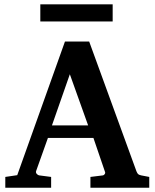

<svg xmlns="http://www.w3.org/2000/svg" viewBox="-20 -882 726 902"><path d="M308.1 -533.2 224.1 -293H394ZM404.8 0V-50.8L463.9 -58.1Q468.8 -59.1 472.2 -64.5Q475.6 -69.8 473.1 -75.2L418.9 -233.9H205.1L149.9 -79.1Q147 -71.3 152.8 -64.9Q158.7 -58.6 164.1 -58.1L220.2 -50.8V0H4.9V-50.8L61 -59.1L285.2 -687H398.9L621.1 -77.1Q625 -67.9 628.7 -64.2Q632.3 -60.5 643.1 -58.1L681.2 -50.8V0ZM169.4 -781.2V-861.8H509.3V-781.2Z"/></svg>

Font: Charis SIL Phon
Style: Bold
Weight: 700
Foundry: SIL International
Version: Version 5.000